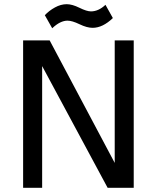

<svg xmlns="http://www.w3.org/2000/svg" viewBox="-20 -892 745 912"><path d="M491.2 0 180.2 -578.1V0H89.8V-700.2H215.8L524.9 -118.2V-700.2H615.2V0ZM516.1 -806.2Q467.8 -759.8 419.9 -759.8Q393.1 -759.8 357.7 -776.9Q322.3 -793.9 300.8 -793.9Q266.1 -793.9 228 -757.8L192.9 -819.8Q212.9 -841.3 241 -856.7Q269 -872.1 296.9 -872.1Q322.8 -872.1 357.4 -855Q392.1 -837.9 412.1 -837.9Q447.8 -837.9 481 -869.1Z"/></svg>

Font: ABeeZee
Style: Regular
Weight: 400
Designer: Anja Meiners
Foundry: Anja Meiners
Version: Version 1.002